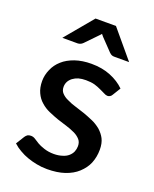

<svg xmlns="http://www.w3.org/2000/svg" viewBox="-137 -798 710 884"><g transform="rotate(20 218.0 -356.0)"><path d="M394 -456.5 370.1 -417.5Q366.7 -411.1 360.8 -407.7Q355 -404.3 348.6 -404.3Q340.8 -404.3 330.1 -410.2Q326.7 -412.1 318.6 -415.8Q310.5 -419.4 306.6 -421.4Q291.5 -428.7 274.9 -433.6Q256.8 -438.5 231.9 -438.5Q211.9 -438.5 195.8 -434.1Q181.2 -429.7 168.5 -420.4Q156.7 -411.1 150.9 -399.9Q145 -388.2 145 -374.5Q145 -356 155.8 -344.7Q168 -331.5 185.1 -324.2Q208 -313 226.1 -308.1Q235.4 -305.7 272.9 -293Q291.5 -286.6 319.8 -274.4Q340.3 -265.6 360.8 -249Q379.9 -231.9 390.1 -211.9Q400.9 -190.4 400.9 -159.2Q400.9 -123.5 388.2 -92.3Q376.5 -64 350.1 -39.6Q325.7 -17.1 288.1 -4.4Q251.5 7.8 202.6 7.8Q175.3 7.8 151.4 2.9Q127.9 -1.5 104.5 -9.8Q84.5 -16.6 63 -29.3Q45.9 -38.6 28.3 -54.7L53.7 -95.7Q58.1 -102.5 64.9 -107.4Q71.8 -111.3 81.5 -111.3Q92.8 -111.3 102.5 -105Q113.8 -97.2 126.5 -89.8Q137.7 -83 159.7 -75.7Q181.6 -68.4 208 -68.4Q230.5 -68.4 249.5 -74.7Q266.6 -79.6 278.3 -89.8Q290 -100.1 295.4 -112.8Q300.8 -126 300.8 -140.1Q300.8 -159.7 290 -171.9Q278.3 -185.1 261.2 -193.4Q236.8 -204.6 219.7 -209.5Q204.1 -213.9 171.9 -224.6Q153.3 -231 125 -243.2Q101.6 -253.4 83.5 -270Q65.4 -285.2 54.2 -309.6Q43 -333.5 43 -366.2Q43 -395.5 55.7 -423.8Q67.4 -451.7 91.3 -472.7Q113.8 -493.2 149.9 -505.9Q185.5 -518.1 230 -518.1Q282.7 -518.1 323.7 -501.5Q366.2 -484.4 394 -456.5ZM275.9 -720.2 389.6 -584.5H317.4Q310.5 -584.5 305.2 -586.4Q299.3 -588.4 292 -595.7L236.8 -653.3Q233.9 -656.2 228 -664.1Q225.1 -660.2 223.6 -658.7L218.3 -653.3L162.6 -595.7Q156.2 -589.4 150.4 -587.4Q143.6 -584.5 137.2 -584.5H62.5L175.8 -720.2Z"/></g></svg>

Font: Lato-SemiBold
Style: Regular
Weight: 500
Designer: Lukasz Dziedzic with Adam Twardoch and Botio Nikoltchev
Foundry: tyPoland Lukasz Dziedzic
Version: ""